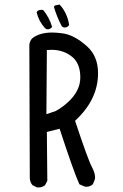

<svg xmlns="http://www.w3.org/2000/svg" viewBox="-20 -830 540 844"><path d="M149 -6H143L123 -16Q113 -27 111 -44L109 -634Q111 -649 121 -661Q153 -687 210 -687Q226 -687 251 -684Q306 -678 364 -625Q411 -582 411 -508Q411 -392 310 -299Q368 -124 385 -94Q398 -69 398 -49Q398 -41 388 -20Q376 -9 359 -9Q351 -9 329 -20Q306 -69 242 -264L186 -250L188 -35L178 -16Q166 -6 149 -6ZM184 -328 225 -342Q256 -359 282 -384Q333 -432 333 -490Q333 -547 301 -577Q262 -611 207 -611L186 -610ZM190 -701 184 -702 178 -706Q150 -737 141 -776L145 -782Q153 -787 163 -787L170 -786Q197 -753 209 -712Q201 -701 190 -701ZM265 -709 258 -710 252 -714Q230 -755 217 -800L221 -806L242 -810Q276 -773 284 -720Q276 -709 265 -709Z"/></svg>

Font: Xiaolai SC
Style: Regular
Weight: 400
Designer: Nozomi Seto 瀬戸のぞみ
Version: Version 3.11;December 4, 2020;FontCreator 13.0.0.2613 64-bit